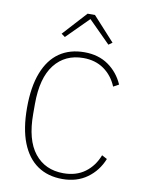

<svg xmlns="http://www.w3.org/2000/svg" viewBox="-100 -995 813 1077"><g transform="rotate(10 306.5 -457.0)"><path d="M331 12Q248 12 189 -28.5Q130 -69 98.5 -149Q67 -229 67 -348Q67 -467 98.5 -548Q130 -629 189 -669.5Q248 -710 331 -710Q411 -710 467.5 -670.5Q524 -631 553 -565L522 -548Q497 -608 448 -642.5Q399 -677 331 -677Q227 -677 167 -601Q107 -525 107 -376V-320Q107 -171 167 -96Q227 -21 331 -21Q404 -21 454 -58Q504 -95 528 -158L558 -142Q530 -72 471.5 -30Q413 12 331 12ZM310 -926H352L476 -790L455 -775L331 -899L207 -775L186 -790Z"/></g></svg>

Font: IBM Plex Sans ExtraLight
Style: Regular
Weight: 250
Designer: Mike Abbink, Paul van der Laan, Pieter van Rosmalen
Foundry: Bold Monday
Version: Version 3.201